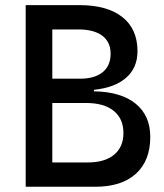

<svg xmlns="http://www.w3.org/2000/svg" viewBox="-20 -713 626 733"><path d="M78.1 0V-693.4H284.2Q389.6 -693.4 447.3 -647.7Q504.9 -602.1 504.9 -517.6Q504.9 -454.1 461.7 -416.3Q418.5 -378.4 338.9 -370.1V-364.3Q441.4 -362.8 497.6 -317.4Q553.7 -272 553.7 -190.4Q553.7 -99.6 499 -49.8Q444.3 0 343.8 0ZM179.7 -92.8H315.4Q379.9 -92.8 415.5 -122.3Q451.2 -151.9 451.2 -205.1Q451.2 -259.8 414.1 -289.8Q377 -319.8 308.6 -319.8H179.7ZM179.7 -412.6H286.1Q341.3 -412.6 371.8 -437.3Q402.3 -461.9 402.3 -507.8Q402.3 -552.7 370.4 -576.7Q338.4 -600.6 279.3 -600.6H179.7Z"/></svg>

Font: CaskaydiaMono NF
Style: Regular
Weight: 400
Designer: Aaron Bell
Foundry: Saja Typeworks
Version: Version 2111.001; ttfautohint (v1.8.4);Nerd Fonts 3.1.1